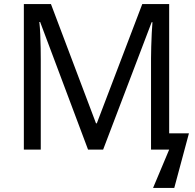

<svg xmlns="http://www.w3.org/2000/svg" viewBox="-20 -734 957 942"><path d="M412 0 177 -626H173Q176 -600 177.5 -565.5Q179 -531 179.5 -497.5Q180 -464 180 -442V0H97V-714H230L451 -129H455L678 -714H810V-80H907L835 188H731L810 0H721V-448Q721 -472 722 -505.5Q723 -539 724.5 -571.5Q726 -604 728 -625H724L486 0Z"/></svg>

Font: Noto Sans
Style: Regular
Weight: 400
Designer: Monotype Design Team
Foundry: Monotype Imaging Inc.
Version: Version 1.902